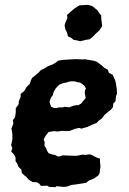

<svg xmlns="http://www.w3.org/2000/svg" viewBox="-20 -753 530 791"><path d="M182 17 175 12 149 13 141 3 132 -2 114 -3 98 -13 88 -25 81 -30 70 -40 68 -54 56 -66 52 -77 44 -89V-104L38 -116L26 -129L31 -142L26 -155L31 -178V-202L27 -223L35 -244L33 -258L42 -270L45 -291V-307L57 -324V-334L65 -354V-366L80 -378L89 -394L103 -408L107 -421L112 -432L127 -444L139 -454L148 -464L163 -471L177 -480L198 -488L210 -495L219 -503L237 -506L266 -508L285 -509H301L322 -508L328 -509L341 -507L365 -503L378 -499L389 -491L400 -483L409 -474L424 -466L429 -453L444 -445L451 -430L455 -421L458 -407L461 -386L462 -368L458 -357L456 -336L447 -327L445 -311L436 -300L425 -292L410 -279L401 -266L387 -256L379 -247L359 -239L340 -230L315 -223L306 -226L288 -222L268 -214L253 -213L236 -214L216 -211L203 -213L180 -209L169 -195L160 -179L164 -166L163 -153L170 -142L175 -130L180 -122L197 -116L206 -115L219 -108L226 -109L238 -113L264 -112L293 -111L300 -112L320 -116L332 -115L350 -117L355 -116L376 -105L392 -99V-86L394 -68L390 -38L385 -30L366 -17L346 -9L335 0L311 4L291 7L274 9L254 16L241 17L213 14L209 18ZM203 -308H212L228 -311L236 -310L246 -313L266 -311L278 -316L289 -319L304 -320L316 -328L322 -336L333 -349L329 -371L330 -380L334 -388L329 -398L319 -407L310 -413L300 -414L287 -418H270L249 -412L241 -411L224 -404L216 -396L209 -388L202 -376L197 -360L190 -351L184 -334L186 -326L191 -313ZM310 -583 300 -586 283 -589 272 -598 260 -603 256 -619 249 -633 246 -649 250 -661 258 -679 256 -691 270 -704 287 -718 307 -731 323 -732 343 -733 360 -728 369 -721 381 -711 389 -699 397 -689V-678L399 -661L401 -646L391 -630L383 -622L373 -613L361 -600L348 -591L335 -589Z"/></svg>

Font: Winky Rough SemiBold
Style: Italic
Weight: 600
Italic angle: -8.97852°
Designer: Simon Atzbach
Foundry: typofactur
Version: Version 1.206; ttfautohint (v1.8.4.7-5d5b)